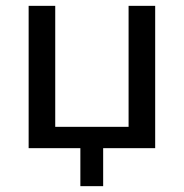

<svg xmlns="http://www.w3.org/2000/svg" viewBox="-20 -507 629 657"><path d="M255 130V0H78V-487H169V-73H420V-487H511V0H333V130Z"/></svg>

Font: Nunito Sans Medium
Style: Regular
Weight: 500
Designer: Vernon Adams
Foundry: Vernon Adams
Version: Version 3.101; ttfautohint (v1.8.4.7-5d5b);gftools[0.9.27]